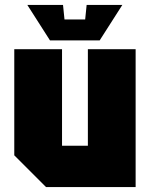

<svg xmlns="http://www.w3.org/2000/svg" viewBox="-20 -760 609 780"><path d="M531 -560V0H167L38 -129V-560H232V-168H337V-560ZM332 -740H477L385 -596H183L91 -740H236L242 -681H326Z"/></svg>

Font: Tektur SemiCondensed ExtraBold
Style: Regular
Weight: 800
Width: 4
Designer: Adam Jagosz
Foundry: Adam Jagosz
Version: Version 1.005;gftools[0.9.30]